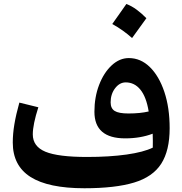

<svg xmlns="http://www.w3.org/2000/svg" viewBox="-20 -955 934 983"><path d="M762.2 -199.2Q762.7 -213.9 762.5 -233.2Q762.2 -252.4 761.7 -270.5Q699.2 -246.6 621.1 -246.6Q463.4 -246.6 463.4 -382.8Q463.4 -457.5 487.3 -520Q511.2 -582.5 551.5 -620.1Q591.8 -657.7 639.6 -657.7Q700.2 -657.7 747.3 -611.6Q794.4 -565.4 821.5 -484.4Q848.6 -403.3 848.6 -298.8Q848.6 -184.1 805.4 -116.7Q762.2 -49.3 666.3 -20.3Q570.3 8.8 412.1 8.8Q227.1 8.8 136.2 -49.1Q45.4 -106.9 45.4 -225.1Q45.4 -270 53.7 -319.3Q62 -368.7 79.1 -429.7L176.3 -405.8Q147.9 -317.4 147.9 -267.1Q147.9 -205.1 212.6 -178.2Q277.3 -151.4 425.8 -151.4Q540.5 -151.4 628.2 -163.8Q715.8 -176.3 762.2 -199.2ZM741.2 -384.3Q729 -459 698.7 -496.1Q668.5 -533.2 623.5 -533.2Q592.3 -533.2 569.3 -503.2Q546.4 -473.1 546.4 -431.2Q546.4 -399.9 567.1 -387Q587.9 -374 637.7 -374Q697.3 -374 741.2 -384.3ZM627 -934.6Q654.3 -924.3 679.9 -905.3Q705.6 -886.2 729.5 -861.8Q692.9 -810.5 656.2 -760.3Q633.8 -780.3 608.6 -798.3Q583.5 -816.4 554.7 -832Q573.2 -858.4 591.3 -883.8Q609.4 -909.2 627 -934.6Z"/></svg>

Font: Pinar Bold
Style: Regular
Weight: 700
Designer: Amin Abedi
Version: Version 3.000